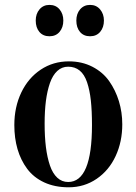

<svg xmlns="http://www.w3.org/2000/svg" viewBox="-20 -758 563 792"><path d="M39.1 -242.2Q39.1 -315.9 67.6 -376Q96.2 -436 147.7 -470.5Q199.2 -504.9 264.2 -504.9Q317.9 -504.9 361.1 -482.7Q404.3 -460.4 430.4 -423.3Q456.5 -386.2 470.5 -340.6Q484.4 -294.9 484.4 -245.1Q484.4 -173.3 457 -114.3Q429.7 -55.2 378.7 -20.3Q327.6 14.6 263.2 14.6Q206.1 14.6 162.4 -5.6Q118.7 -25.9 92 -61.8Q65.4 -97.7 52.2 -143.1Q39.1 -188.5 39.1 -242.2ZM164.1 -248Q164.1 -193.8 169.4 -151.1Q174.8 -108.4 186 -75.4Q197.3 -42.5 216.3 -24.9Q235.4 -7.3 261.2 -7.3Q359.4 -7.3 359.4 -242.2Q359.4 -301.3 354.7 -343.8Q350.1 -386.2 339.1 -418.7Q328.1 -451.2 308.6 -467Q289.1 -482.9 261.2 -482.9Q235.4 -482.9 216.3 -465.3Q197.3 -447.8 186 -415.5Q174.8 -383.3 169.4 -341.8Q164.1 -300.3 164.1 -248ZM127.4 -673.3Q127.4 -701.2 143.1 -719.5Q158.7 -737.8 184.1 -737.8Q210.4 -737.8 225.8 -719.2Q241.2 -700.7 241.2 -673.3Q241.2 -645 225.8 -626.7Q210.4 -608.4 184.1 -608.4Q157.7 -608.4 142.6 -626.2Q127.4 -644 127.4 -673.3ZM294.9 -673.3Q294.9 -701.2 310.5 -719.5Q326.2 -737.8 351.6 -737.8Q377.4 -737.8 393.1 -719Q408.7 -700.2 408.7 -673.3Q408.7 -645 393.3 -626.7Q377.9 -608.4 351.6 -608.4Q325.2 -608.4 310.1 -626.2Q294.9 -644 294.9 -673.3Z"/></svg>

Font: Vidaloka 
Style: Regular
Weight: 400
Designer: Cyreal (www.cyreal.org)
Foundry: Cyreal (www.cyreal.org)
Version: Version 1.011